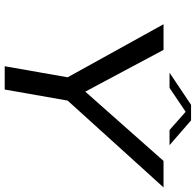

<svg xmlns="http://www.w3.org/2000/svg" viewBox="-28 -804 832 816"><g transform="rotate(90 388.0 -396.0)"><path d="M261.5 0 308.5 -267.5 83 -675H192L369.5 -342.5L664 -675H776.5L407.5 -267.5L360.5 0ZM289 -700.5 425.5 -792H491.5L597 -700.5H532.5L455 -769L353.5 -700.5Z"/></g></svg>

Font: Anybody ExtraExpanded Regular
Style: Italic
Weight: 400
Width: 8
Italic angle: -10°
Designer: Tyler Finck
Foundry: Etcetera Type Company
Version: Version 1.010; ttfautohint (v1.8.3) -l 8 -r 50 -G 200 -x 14 